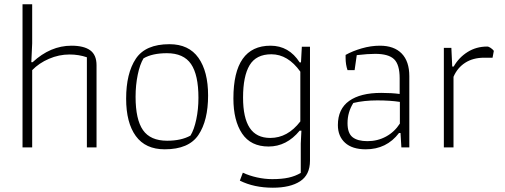

<svg xmlns="http://www.w3.org/2000/svg" viewBox="-20 -687 2355 895"><path d="M85 -667H130V-485L126 -397H132Q215 -474 313 -474Q371 -474 400.5 -452.5Q430 -431 430 -383V0H385V-420Q347 -433 304 -433Q255 -433 208.5 -413Q162 -393 130 -360V0H85Z M568 -227Q568 -345 613 -413Q658 -481 770 -481Q860 -481 905 -417.5Q950 -354 950 -242Q950 -125 905 -58Q860 9 748 9Q658 9 613 -53Q568 -115 568 -227ZM868 -55Q885 -83 895 -130.5Q905 -178 905 -231Q905 -338 870.5 -388.5Q836 -439 758 -439Q690 -439 649 -415Q632 -387 622 -338.5Q612 -290 612 -236Q612 -130 646.5 -80.5Q681 -31 759 -31Q825 -31 868 -55Z M1098 155 1112 118Q1142 132 1178 140Q1214 148 1249 148Q1294 148 1325.5 141Q1357 134 1382 119V-18L1385 -78H1377Q1316 -4 1232 -4Q1149 -4 1108.5 -64.5Q1068 -125 1068 -228Q1068 -474 1241 -474Q1327 -474 1377 -396H1383L1387 -469H1425V62Q1425 128 1379 158Q1333 188 1252 188Q1164 188 1098 155ZM1380 -121V-353Q1322 -434 1245 -434Q1174 -434 1143.5 -383Q1113 -332 1113 -232Q1113 -138 1144 -91Q1175 -44 1240 -44Q1321 -44 1380 -121Z M1555 -104Q1555 -179 1607.5 -216.5Q1660 -254 1757 -254Q1805 -254 1843 -249V-322Q1843 -386 1817 -411Q1791 -436 1729 -436Q1695 -436 1643 -430L1633 -360H1600Q1591 -386 1591 -417V-431Q1623 -449 1666 -461.5Q1709 -474 1751 -474Q1817 -474 1852.5 -437.5Q1888 -401 1888 -332V0H1851L1847 -67H1840Q1782 9 1685 9Q1622 9 1588.5 -21.5Q1555 -52 1555 -104ZM1844 -111V-212Q1799 -219 1739 -219Q1677 -219 1627 -207Q1600 -164 1600 -113Q1600 -66 1623.5 -47.5Q1647 -29 1693 -29Q1740 -29 1779.5 -50.5Q1819 -72 1844 -111Z M2049 -464H2084L2088 -377H2095Q2119 -419 2159.5 -444.5Q2200 -470 2251 -470Q2258 -470 2267.5 -463.5Q2277 -457 2282 -450L2276 -418H2237Q2185 -418 2148.5 -394.5Q2112 -371 2094 -329V0H2049Z"/></svg>

Font: Athiti Light
Style: Regular
Weight: 300
Designer: CadsonDemak Team
Foundry: CadsonDemak
Version: Version 1.033